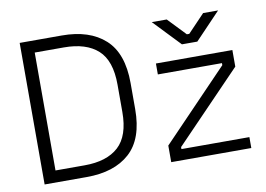

<svg xmlns="http://www.w3.org/2000/svg" viewBox="-75 -817 1296 935"><g transform="rotate(-10 573.0 -350.0)"><path d="M74 0V-700H282Q419 -700 495.5 -630.5Q572 -561 572 -414V-285Q572 -138 495.5 -69Q419 0 282 0ZM138 -58H282Q392 -58 450 -111Q508 -164 508 -282V-417Q508 -536 450 -588.5Q392 -641 282 -641H138ZM700 0V-82L1027 -422V-432H710V-486H1088V-404L760 -64V-54H1096V0ZM851 -556 725 -688H799L883 -600H895L979 -688H1053L927 -556Z"/></g></svg>

Font: Space Grotesk Frontify Light
Style: Regular
Weight: 300
Designer: Florian Karsten
Version: Version 2.000